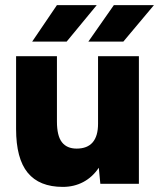

<svg xmlns="http://www.w3.org/2000/svg" viewBox="-20 -720 623 752"><path d="M367 -63Q342 -26 306 -7Q270 12 226 12Q134 12 88.5 -43.5Q43 -99 43 -215V-500H203V-244Q203 -188 222.5 -163Q242 -138 280 -138Q322 -138 343 -162.5Q364 -187 364 -235V-500H524V0H373ZM426 -700H583L463 -557H326ZM203 -700H359L241 -557H106Z"/></svg>

Font: Oak Sans ExtraBold
Style: Regular
Weight: 800
Designer: Erik Kennedy, Walven
Foundry: Erik Kennedy, Walven
Version: Version 1.000